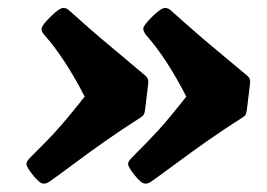

<svg xmlns="http://www.w3.org/2000/svg" viewBox="-20 -507 660 475"><path d="M346.7 -299.8 338.9 -235.8Q337.9 -228 336.2 -224.4Q334.5 -220.7 328.6 -216.8Q280.3 -186 241.7 -158.9Q203.1 -131.8 163.8 -102.5Q124.5 -73.2 101.6 -57.1Q94.7 -52.7 87.9 -52.7Q78.1 -52.7 61.3 -74Q44.4 -95.2 45.4 -102.5Q45.9 -108.4 56.6 -119.1Q94.2 -155.8 120.8 -185.3Q147.5 -214.8 189.5 -268.1Q139.6 -364.7 89.8 -420.4Q82 -428.7 83 -437Q84 -444.8 105.5 -466.1Q127 -487.3 136.7 -487.3Q144 -487.3 149.9 -482.4Q170.9 -463.4 193.6 -443.4Q216.3 -423.3 233.2 -409.2Q250 -395 283.9 -366.7Q317.9 -338.4 340.8 -318.8Q348.1 -312.5 346.7 -299.8ZM598.6 -299.8 590.8 -235.8Q589.8 -228 588.1 -224.4Q586.4 -220.7 580.6 -216.8Q532.2 -186 493.7 -158.9Q455.1 -131.8 415.3 -102.3Q375.5 -72.8 353 -57.1Q346.7 -52.7 339.4 -52.7Q329.6 -52.7 312.7 -74Q295.9 -95.2 296.9 -102.5Q297.4 -108.4 308.1 -119.1Q346.2 -156.7 372.8 -186Q399.4 -215.3 440.9 -268.1Q391.1 -364.7 341.3 -420.4Q334 -429.7 334.5 -437Q335.4 -444.8 356.9 -466.1Q378.4 -487.3 388.2 -487.3Q395.5 -487.3 401.4 -482.4Q422.4 -463.4 445.6 -443.1Q468.8 -422.9 484.4 -409.4Q500 -396 535.6 -366.5Q571.3 -336.9 592.8 -318.8Q600.1 -312.5 598.6 -299.8Z"/></svg>

Font: Cooper* ExtraBold
Style: Italic
Weight: 800
Italic angle: -7°
Designer: Owen Earl
Foundry: indestructible type*
Version: Version 0.001